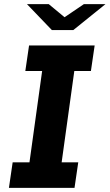

<svg xmlns="http://www.w3.org/2000/svg" viewBox="-20 -905 528 925"><path d="M418 -563H338L277 -123H357L339 0H23L41 -123H122L183 -563H102L120 -686H436ZM291 -822 384 -885H488L333 -760H230L110 -885H215Z"/></svg>

Font: Chivo
Style: Bold Italic
Weight: 700
Italic angle: -8.05°
Designer: Hector Gatti
Foundry: Omnibus-Type
Version: Version 1.007